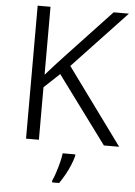

<svg xmlns="http://www.w3.org/2000/svg" viewBox="-61 -760 722 1027"><g transform="rotate(5 299.5 -246.5)"><path d="M599 0H517L251 -360L168 -282V0H99V-714H168V-349Q191 -376 216 -403Q241 -430 266 -457L507 -714H589L301 -408ZM369 69Q364 90 353 117Q342 144 327 171Q312 198 296 221H258V211Q266 195 275 167.5Q284 140 291.5 111Q299 82 301 61H369Z"/></g></svg>

Font: Noto Sans Syriac Eastern Light
Style: Regular
Weight: 300
Designer: Patrick Giasson and the Monotype Design Team
Foundry: Monotype Imaging Inc.
Version: Version 3.001